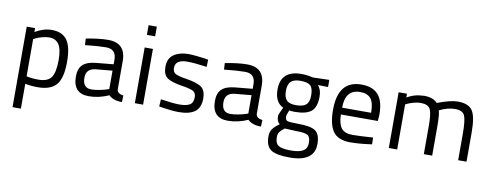

<svg xmlns="http://www.w3.org/2000/svg" viewBox="-72 -1081 4345 1696"><g transform="rotate(10 2100.0 -232.5)"><path d="M87 222V-500H162V-465Q237 -510 311 -510Q406 -510 449 -450Q492 -390 492 -256Q492 -110 441.5 -50Q391 10 274 10Q213 10 162 -1V222ZM301 -441Q272 -441 237 -431.5Q202 -422 182 -412L162 -402V-68Q210 -57 270 -57Q352 -57 384 -102Q416 -147 416 -258Q416 -356 387 -398.5Q358 -441 301 -441Z M975 -347V-93Q979 -56 1033 -49L1031 10Q952 10 912 -30Q822 10 732 10Q591 10 591 -143Q591 -214 628 -248.5Q665 -283 744 -291L901 -306V-347Q901 -442 810 -442Q779 -442 732 -439Q685 -436 654 -432L622 -429L619 -487Q736 -510 817 -510Q975 -510 975 -347ZM901 -249 753 -235Q667 -227 667 -145Q667 -53 744 -53Q775 -53 814 -60.5Q853 -68 877 -76L901 -84Z M1145 0V-500H1219V0ZM1145 -613V-700H1219V-613Z M1716 -491 1714 -426Q1603 -442 1539 -442Q1431 -442 1431 -367Q1431 -332 1455 -317Q1479 -302 1553 -291Q1656 -275 1694.5 -245.5Q1733 -216 1733 -146Q1733 -62 1683.5 -26Q1634 10 1538 10Q1510 10 1466 5.5Q1422 1 1392 -4L1362 -9L1366 -74Q1480 -57 1531 -57Q1596 -57 1626.5 -75.5Q1657 -94 1657 -143Q1657 -181 1632.5 -196Q1608 -211 1531 -223Q1433 -238 1394 -266Q1355 -294 1355 -364Q1355 -440 1406.5 -475Q1458 -510 1535 -510Q1568 -510 1613.5 -505Q1659 -500 1688 -496Z M2222 -347V-93Q2226 -56 2280 -49L2278 10Q2199 10 2159 -30Q2069 10 1979 10Q1838 10 1838 -143Q1838 -214 1875 -248.5Q1912 -283 1991 -291L2148 -306V-347Q2148 -442 2057 -442Q2026 -442 1979 -439Q1932 -436 1901 -432L1869 -429L1866 -487Q1983 -510 2064 -510Q2222 -510 2222 -347ZM2148 -249 2000 -235Q1914 -227 1914 -145Q1914 -53 1991 -53Q2022 -53 2061 -60.5Q2100 -68 2124 -76L2148 -84Z M2573 235Q2453 235 2405.5 202.5Q2358 170 2358 84Q2358 43 2376 17.5Q2394 -8 2438 -40Q2410 -58 2410 -109Q2410 -117 2418.5 -137Q2427 -157 2435 -172L2443 -188Q2365 -224 2365 -339Q2365 -510 2551 -510Q2573 -510 2599 -507Q2625 -504 2640 -500L2655 -497L2801 -501V-437L2709 -439Q2742 -404 2742 -339Q2742 -244 2696 -207Q2650 -170 2548 -170Q2521 -170 2499 -174Q2481 -130 2481 -117Q2481 -86 2500 -78.5Q2519 -71 2602 -71Q2712 -71 2754 -41Q2796 -11 2796 76Q2796 235 2573 235ZM2597 -5 2488 -10Q2456 14 2444 32Q2432 50 2432 78Q2432 131 2461.5 151.5Q2491 172 2574 172Q2650 172 2685 150Q2720 128 2720 79Q2720 25 2694.5 10Q2669 -5 2597 -5ZM2549 -230Q2613 -230 2640 -254.5Q2667 -279 2667 -339Q2667 -403 2641.5 -426Q2616 -449 2551 -449Q2494 -449 2467 -423.5Q2440 -398 2440 -339Q2440 -283 2464.5 -256.5Q2489 -230 2549 -230Z M3087 -58Q3120 -58 3166 -60.5Q3212 -63 3241 -65L3270 -67L3272 -6Q3159 10 3078 10Q2969 10 2924 -52.5Q2879 -115 2879 -247Q2879 -510 3089 -510Q3190 -510 3240 -453.5Q3290 -397 3290 -276L3286 -218H2955Q2956 -136 2985.5 -97Q3015 -58 3087 -58ZM2955 -279H3215Q3215 -368 3185 -405.5Q3155 -443 3089 -443Q2955 -443 2955 -279Z M3498 0H3423V-500H3498V-466Q3558 -502 3623 -506Q3658 -510 3678 -507Q3740 -501 3770 -465Q3889 -510 3951 -510Q4051 -510 4085.5 -456Q4120 -402 4120 -260V0H4045V-237Q4045 -359 4026.5 -400Q4008 -441 3940 -441Q3874 -441 3800 -404Q3812 -369 3812 -260V0H3737V-258Q3737 -366 3717.5 -403.5Q3698 -441 3632 -441Q3602 -441 3568.5 -431.5Q3535 -422 3516 -413L3498 -404Z"/></g></svg>

Font: TypoPRO Titillium Text
Style: 400 wt
Weight: 400
Designer: Accademia di Belle Arti di Urbino and others
Foundry: Accademia di Belle Arti di Urbino and others.
Version: Version 25.000